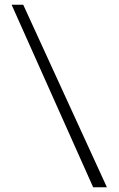

<svg xmlns="http://www.w3.org/2000/svg" viewBox="-20 -790 500 810"><path d="M373 0H431L78 -770H29Z"/></svg>

Font: Libre Baskerville
Style: Regular
Weight: 400
Designer: Pablo Impallari, Rodrigo Fuenzalida
Foundry: Pablo Impallari, Rodrigo Fuenzalida
Version: Version 1.051;Glyphs 3.2.3 (3260)